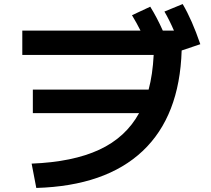

<svg xmlns="http://www.w3.org/2000/svg" viewBox="-20 -875 1040 947"><path d="M666 -317H142V-433H713Q733 -507 738 -604H90V-724H673Q655 -760 631 -800L721 -842Q754 -789 783 -724H838Q815 -777 791 -818L881 -855Q927 -777 968 -657L876 -626Q866 -302 683.5 -130Q501 42 159 52L136 -68Q339 -76 469.5 -136.5Q600 -197 666 -317Z"/></svg>

Font: Enso
Style: Bold
Weight: 700
Designer: Coji Morishita
Foundry: UNDERFOREST DESIGN
Version: Version 1.000